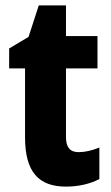

<svg xmlns="http://www.w3.org/2000/svg" viewBox="-20 -776 412 713"><path d="M272 -211C240 -211 225 -229 225 -267V-522H342V-642H225V-756H124L86 -639L14 -596V-522H73V-266C73 -137 124 -83 225 -83C274 -83 316 -94 349 -111V-228C321 -217 296 -211 272 -211Z"/></svg>

Font: Noto Sans Kannada UI Condensed ExtraBold
Style: Regular
Weight: 800
Width: 3
Designer: Jelle Bosma - Monotype Design Team
Foundry: Monotype Imaging Inc.
Version: Version 2.005